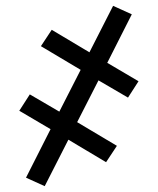

<svg xmlns="http://www.w3.org/2000/svg" viewBox="-20 -481 540 657"><path d="M133 156 69 127 153 -39 46 -102 82 -158 183 -99 256 -242 120 -323 157 -379 286 -302 367 -461 431 -432 347 -266 454 -203 418 -147 317 -206 244 -63 380 18 343 74 214 -3Z"/></svg>

Font: Iosevka Term Curly
Style: Regular
Weight: 400
Designer: Belleve Invis
Foundry: Belleve Invis
Version: Version 32.3.0